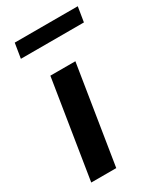

<svg xmlns="http://www.w3.org/2000/svg" viewBox="-176 -760 709 831"><g transform="rotate(-30 178.5 -345.0)"><path d="M26 0 104 -489H229L151 0ZM30 -616 42 -690H357L345 -616Z"/></g></svg>

Font: Nunito Sans 12pt ExtraLight 12pt
Style: Bold Italic
Weight: 700
Italic angle: -9°
Version: Version 3.101;gftools[0.9.27]